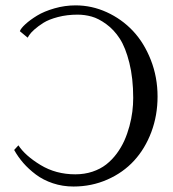

<svg xmlns="http://www.w3.org/2000/svg" viewBox="-20 -678 639 708"><path d="M82 -539.1 53.2 -563Q57.1 -573.7 74 -589.1Q90.8 -604.5 116.7 -620.4Q142.6 -636.2 180.9 -647.2Q219.2 -658.2 258.8 -658.2Q318.4 -658.2 373.5 -633.1Q428.7 -607.9 470 -564.2Q511.2 -520.5 536.1 -457Q561 -393.6 561 -321.8Q561 -252.4 538.1 -191.2Q515.1 -129.9 474.6 -85.7Q434.1 -41.5 376 -15.9Q317.9 9.8 251 9.8Q210.9 9.8 175 -2.2Q139.2 -14.2 112.3 -34.4Q85.4 -54.7 65.9 -77.1Q46.4 -99.6 32.2 -125L47.9 -142.1Q72.8 -104 129.4 -69.6Q186 -35.2 257.8 -35.2Q291.5 -35.2 320.8 -44.9Q350.1 -54.7 371.6 -71.5Q393.1 -88.4 410.2 -111.3Q427.2 -134.3 438.5 -159.4Q449.7 -184.6 457.3 -212.6Q464.8 -240.7 468 -266.4Q471.2 -292 471.2 -316.9Q471.2 -389.6 457 -446.3Q442.9 -502.9 421.6 -535.6Q400.4 -568.4 371.8 -589.1Q343.3 -609.9 317.9 -616.9Q292.5 -624 266.1 -624Q227.1 -624 193.6 -615.2Q160.2 -606.4 140.4 -594Q120.6 -581.5 106.7 -569.1Q92.8 -556.6 87.4 -547.9Z"/></svg>

Font: Linux Biolinum G
Style: Regular
Weight: 400
Designer: Philipp H. Poll
Foundry: Philipp H. Poll
Version: Version 1.1.0 ; ttfautohint (v1.6)